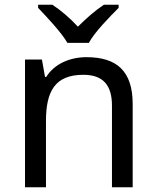

<svg xmlns="http://www.w3.org/2000/svg" viewBox="-20 -786 658 806"><path d="M263 -606H353C377 -651 440 -715 478 -753V-766H416C381 -743 343 -710 307 -674C274 -710 235 -743 200 -766H140V-753C176 -715 237 -651 263 -606ZM343 -546C275 -546 209 -519 174 -463H169L156 -536H85V0H173V-278C173 -403 211 -472 330 -472C412 -472 450 -429 450 -343V0H537V-349C537 -487 471 -546 343 -546Z"/></svg>

Font: Noto Sans Arabic UI
Style: Regular
Weight: 400
Designer: Monotype Design Team, Nadine Chahine and Nizar Qandah
Foundry: Monotype Imaging Inc.
Version: Version 2.010